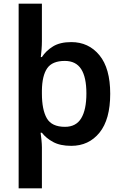

<svg xmlns="http://www.w3.org/2000/svg" viewBox="-20 -780 666 1040"><path d="M577 -272Q577 -133 519 -61.5Q461 10 366 10Q306 10 267.5 -11Q229 -32 207 -61H200Q202 -48 204.5 -23Q207 2 207 18V240H81V-760H207V-557Q207 -536 205 -510.5Q203 -485 201 -471H207Q229 -505 267 -528.5Q305 -552 366 -552Q460 -552 518.5 -481Q577 -410 577 -272ZM448 -274Q448 -362 419.5 -406Q391 -450 331 -450Q263 -450 235.5 -410Q208 -370 207 -290V-273Q207 -186 233.5 -139.5Q260 -93 332 -93Q392 -93 420 -139.5Q448 -186 448 -274Z"/></svg>

Font: Noto Sans Malayalam SemiBold
Style: Regular
Weight: 600
Designer: Jelle Bosma - Monotype Design Team
Foundry: Monotype Imaging Inc.
Version: Version 2.104; ttfautohint (v1.8.4.7-5d5b)